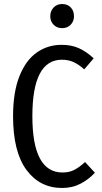

<svg xmlns="http://www.w3.org/2000/svg" viewBox="-20 -923 506 955"><path d="M446 -633 399 -578Q371 -603 345 -614.5Q319 -626 288 -626Q141 -626 141 -345Q141 -65 291 -65Q325 -65 350.5 -78.5Q376 -92 403 -117L452 -64Q422 -31 381 -9.5Q340 12 289 12Q178 12 111.5 -78Q45 -168 45 -345Q45 -464 76.5 -543.5Q108 -623 162.5 -661.5Q217 -700 286 -700Q335 -700 372 -683.5Q409 -667 446 -633ZM348 -842Q348 -817 331.5 -800Q315 -783 289 -783Q263 -783 246.5 -800Q230 -817 230 -842Q230 -868 246.5 -885.5Q263 -903 289 -903Q316 -903 332 -886Q348 -869 348 -842Z"/></svg>

Font: Fira Sans Extra Condensed
Style: Regular
Weight: 400
Width: 1
Designer: Carrois Corporate & Edenspiekermann AG
Foundry: Carrois Corporate GbR & Edenspiekermann AG
Version: Version 4.203